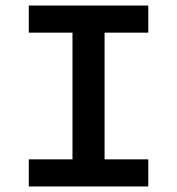

<svg xmlns="http://www.w3.org/2000/svg" viewBox="-20 -674 640 694"><path d="M84 0V-98H242V-556H84V-654H516V-556H358V-98H516V0Z"/></svg>

Font: Source Code Pro Semibold
Style: Regular
Weight: 600
Monospace: yes
Designer: Paul D. Hunt, Teo Tuominen
Foundry: Adobe Systems Incorporated
Version: Version 2.030;PS 1.000;hotconv 16.6.51;makeotf.lib2.5.65220